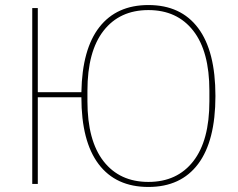

<svg xmlns="http://www.w3.org/2000/svg" viewBox="-20 -730 945 762"><path d="M303 -344H130V0H108V-698H130V-364H303Q306 -535 374.5 -622.5Q443 -710 569 -710Q698 -710 766.5 -618.5Q835 -527 835 -349Q835 -171 766.5 -79.5Q698 12 569 12Q440 12 371.5 -78.5Q303 -169 303 -344ZM811 -328V-370Q811 -526 747 -608Q683 -690 569 -690Q455 -690 391 -608Q327 -526 327 -370V-328Q327 -172 391 -90Q455 -8 569 -8Q683 -8 747 -90Q811 -172 811 -328Z"/></svg>

Font: IBM Plex Sans Thin
Style: Regular
Weight: 100
Designer: Mike Abbink, Paul van der Laan, Pieter van Rosmalen
Foundry: Bold Monday
Version: Version 3.0